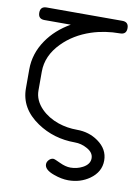

<svg xmlns="http://www.w3.org/2000/svg" viewBox="-84 -628 624 856"><g transform="rotate(10 228.0 -200.0)"><path d="M428.2 -542.2Q428.2 -513.7 399.7 -513.7Q331.1 -513.7 270.3 -493.7Q194.3 -468.3 144 -417Q85.4 -357.9 85.4 -285.2V-199.7Q85.4 -155 121.8 -118.2Q153.1 -86.9 199.2 -71Q239.7 -57.1 285.2 -57.1Q339.6 -57.1 381.1 -27.6Q428.2 5.6 428.2 57.1Q428.2 108.9 381.1 142.3Q339.6 171.4 285.2 171.4Q254.9 171.4 219.7 158.7Q175.5 143.1 175.5 118.2Q175.5 107.2 184.3 97.9Q193.1 88.6 204.1 88.6Q209.5 88.6 236.1 101.3Q262.7 114 285.2 114Q314.5 114 340.1 100.6Q371.1 84.2 371.1 57.1Q371.1 30.3 340.1 14.2Q314.5 0 285.2 0Q189.5 0 114 -51Q28.6 -108.6 28.6 -199.7V-285.2Q28.6 -357.2 71.3 -419.2Q109.9 -475.6 176.3 -513.7H57.1Q28.6 -513.7 28.6 -542.2Q28.6 -570.6 57.1 -570.6H399.7Q428.2 -570.6 428.2 -542.2Z"/></g></svg>

Font: EnergyBar
Style: Regular
Weight: 400
Italic angle: -10°
Version: 1.0 2000-03-28